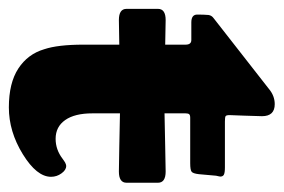

<svg xmlns="http://www.w3.org/2000/svg" viewBox="-129 -500 631 427"><g transform="rotate(90 186.5 -286.5)"><path d="M225.1 -176.3Q225.1 -137.2 240 -116Q254.9 -94.7 281.7 -94.7Q305.7 -94.7 325.7 -109.9Q327.1 -110.8 329.8 -112.8Q332.5 -114.7 334.2 -115.7Q335.9 -116.7 338.1 -117.4Q340.3 -118.2 342.3 -118.2Q351.1 -118.2 358.6 -107.7Q366.2 -97.2 366.2 -84.5Q366.2 -52.7 315.9 -21.7Q265.6 9.3 211.9 9.3Q157.7 9.3 125.5 -11.7Q93.3 -32.7 82.5 -69.3Q72.3 -99.6 72.3 -156.7V-236.3Q30.3 -235.4 17.6 -235.4Q-7.3 -235.4 -7.3 -252.4V-322.3Q-7.3 -339.4 17.6 -339.4Q30.3 -339.4 72.3 -338.4V-383.8Q72.3 -396.5 62 -396.5H22.9Q5.4 -396.5 5.4 -409.7Q5.4 -423.8 6.3 -434.6Q7.3 -441.9 13.7 -446.3L170.4 -568.8Q186 -582 204.6 -582Q231.4 -582 231.4 -553.7Q231.4 -543.9 230.2 -513.7Q229 -483.4 229 -481.9Q229 -474.1 231.4 -472.7Q233.9 -471.2 243.2 -471.2H345.2Q356.9 -471.2 361.3 -469Q365.7 -466.8 365.7 -460.9Q365.7 -460.4 365 -457Q364.3 -453.6 363.8 -451.7L360.4 -413.6Q358.9 -399.9 354.7 -397Q350.6 -394 335.9 -394H234.9Q229 -394 227.1 -391.8Q225.1 -389.6 225.1 -383.8V-336.9Q258.8 -337.4 299.3 -338.4Q339.8 -339.4 354.5 -339.4Q379.4 -339.4 379.4 -322.3V-252.4Q379.4 -235.4 354.5 -235.4Q339.8 -235.4 299.3 -236.3Q258.8 -237.3 225.1 -237.8Z"/></g></svg>

Font: Cooper*
Style: Bold
Weight: 700
Designer: Owen Earl
Foundry: indestructible type*
Version: Version 0.001